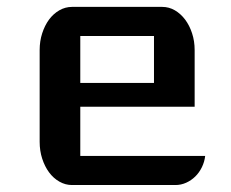

<svg xmlns="http://www.w3.org/2000/svg" viewBox="-20 -531 663 551"><path d="M93.8 -387.2Q93.8 -413.1 101.1 -435.5Q108.4 -458 120.8 -474.9Q133.3 -491.7 150.4 -501.5Q167.5 -511.2 186.5 -511.2H445.8Q464.8 -511.2 481.7 -501.5Q498.5 -491.7 511.2 -474.9Q523.9 -458 531.2 -435.5Q538.6 -413.1 538.6 -387.2V-224.6H210.4V-83.5H568.8Q566.9 -66.4 559.3 -51Q551.8 -35.6 540.3 -24.4Q528.8 -13.2 514.2 -6.6Q499.5 0 483.4 0H186.5Q167.5 0 150.4 -9.8Q133.3 -19.5 120.8 -36.4Q108.4 -53.2 101.1 -75.7Q93.8 -98.1 93.8 -124ZM421.9 -293V-427.7H210.4V-293Z"/></svg>

Font: Atomic Age
Style: Regular
Weight: 400
Version: Version 1.007; ttfautohint (v1.4.1) -l 6 -r 46 -G 0 -x 0 -H 